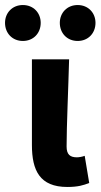

<svg xmlns="http://www.w3.org/2000/svg" viewBox="-62 -732 400 764"><path d="M-42 -641C-42 -600 -13 -569 29 -569C71 -569 100 -600 100 -641C100 -681 71 -712 29 -712C-13 -712 -42 -681 -42 -641ZM176 -641C176 -600 205 -569 247 -569C289 -569 318 -600 318 -641C318 -681 289 -712 247 -712C205 -712 176 -681 176 -641ZM65 -155C65 -54 96 12 206 12C248 12 271 5 293 -4L275 -112C265 -108 252 -106 244 -106C217 -106 203 -117 203 -149C203 -232 210 -380 213 -496H65Z"/></svg>

Font: Cambridge Sans Bold
Style: Regular
Weight: 700
Version: Version 2.020;PS 002.020;hotconv 1.0.88;makeotf.lib2.5.64775